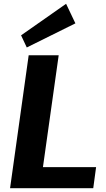

<svg xmlns="http://www.w3.org/2000/svg" viewBox="-20 -991 556 1011"><path d="M171 -111H486L471 0H33L131 -700H289L194 -25ZM377 -868 121 -741 91 -805 328 -971Z"/></svg>

Font: Pathway Extreme 28pt
Style: Bold Italic
Weight: 700
Italic angle: -8°
Designer: Eduardo Rodriguez Tunni
Foundry: Eduardo Rodriguez Tunni
Version: Version 1.001;gftools[0.9.26]